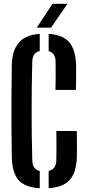

<svg xmlns="http://www.w3.org/2000/svg" viewBox="-20 -986 460 1014"><path d="M273 -511Q273.5 -544 274 -586.2Q274.5 -628.5 273.5 -661.5Q272.5 -706.5 237 -716V-807Q311.5 -802.5 345.2 -763.5Q379 -724.5 382 -642.5Q382.5 -616 382 -576.8Q381.5 -537.5 381 -511ZM190 8Q111.5 3.5 77.8 -35.2Q44 -74 42.5 -157.5Q41 -232.5 40.5 -316.2Q40 -400 40.5 -484Q41 -568 42.5 -643.5Q43.5 -716.5 78.2 -759.2Q113 -802 190 -807V-716.5Q152 -708 150.5 -661.5Q147 -535 147 -400Q147 -265 150.5 -138.5Q152 -91 190 -83ZM237 8V-83Q276 -92 277.5 -138.5Q278.5 -172.5 278.2 -216.5Q278 -260.5 277.5 -294H385.5Q386.5 -261 386.5 -225.8Q386.5 -190.5 386 -157.5Q383 -74.5 348.2 -35.8Q313.5 3 237 8ZM174 -840 257.5 -966H336.5L249.5 -840Z"/></svg>

Font: Big Shoulders Stencil Display
Style: Bold
Weight: 700
Designer: Patric King
Foundry: XO Type Co
Version: Version 1.000